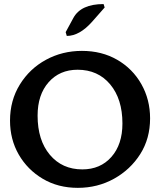

<svg xmlns="http://www.w3.org/2000/svg" viewBox="-20 -906 790 935"><path d="M358.9 8.8Q262.7 8.8 188.2 -35.4Q113.8 -79.6 71.3 -153.3Q28.8 -227.1 28.8 -318.8Q28.8 -417 76.7 -494.4Q124.5 -571.8 204.1 -615Q283.7 -658.2 378.9 -658.2Q476.1 -658.2 551 -614.7Q626 -571.3 668.5 -496.1Q710.9 -420.9 710.9 -329.6Q710.9 -231.4 663.1 -155.8Q615.2 -80.1 535.2 -35.6Q455.1 8.8 358.9 8.8ZM380.9 -81.1Q468.8 -81.1 522.5 -141.8Q576.2 -202.6 576.2 -304.7Q576.2 -423.8 516.6 -495.1Q457 -566.4 357.9 -566.4Q270.5 -566.4 216.8 -505.6Q163.1 -444.8 163.1 -342.8Q163.1 -223.1 222.9 -152.1Q282.7 -81.1 380.9 -81.1ZM305.2 -731 299.8 -749.5 336.9 -817.9Q373.5 -886.2 484.4 -886.2L489.7 -869.6L428.7 -800.3Q367.2 -731 305.2 -731Z"/></svg>

Font: ALMAS
Style: Bold
Weight: 700
Designer: ALMAS Font/ by Husham Jawad Kadhim, derived from the Bainsely font by/ Paul James MIller
Foundry: High-Logic / Made with FontCreator
Version: Version 1.411;September 19, 2021;FontCreator 14.0.0.2814 32-